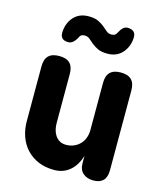

<svg xmlns="http://www.w3.org/2000/svg" viewBox="-118 -883 837 982"><g transform="rotate(15 300.0 -392.5)"><path d="M388 -235V-485Q388 -523 406.5 -541.5Q425 -560 463 -560Q501 -560 519.5 -541.5Q538 -523 538 -485V-63Q538 -26 520.5 -8Q503 10 469 10Q435 10 414 -8Q393 -26 393 -63V-100Q377 -47 343 -18.5Q309 10 261 10Q213 10 176 -6Q139 -22 113.5 -50Q88 -78 75 -115Q62 -152 62 -195V-485Q62 -523 80.5 -541.5Q99 -560 137 -560Q175 -560 193.5 -541.5Q212 -523 212 -485V-225Q212 -208 216 -191Q220 -174 229 -160.5Q238 -147 252 -138.5Q266 -130 287 -130Q310 -130 329 -138.5Q348 -147 361 -161Q374 -175 381 -194Q388 -213 388 -235ZM210 -682Q198 -659 186.5 -649.5Q175 -640 162 -640Q140 -640 129.5 -650.5Q119 -661 120 -682Q122 -730 151 -762.5Q180 -795 230 -795Q262 -795 281.5 -785.5Q301 -776 314 -765Q327 -754 338 -744.5Q349 -735 365 -735Q370 -735 374.5 -736Q379 -737 382 -738.5Q385 -740 387 -742.5Q389 -745 391 -748Q403 -771 413.5 -780.5Q424 -790 437 -790Q459 -790 470 -779.5Q481 -769 480 -748Q478 -701 449 -668Q420 -635 370 -635Q338 -635 318.5 -644.5Q299 -654 286 -665Q273 -676 262 -685.5Q251 -695 235 -695Q230 -695 226 -694Q222 -693 219 -691.5Q216 -690 213.5 -687.5Q211 -685 210 -682Z"/></g></svg>

Font: Maple Mono NL ExtraBold
Style: Regular
Weight: 800
Monospace: yes
Designer: subframe7536
Version: Version 7.000